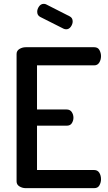

<svg xmlns="http://www.w3.org/2000/svg" viewBox="-20 -976 562 996"><path d="M113 0Q96 0 81 -9Q66 -18 66 -35V-696Q66 -713 81 -722Q96 -731 113 -731H469Q488 -731 496 -716Q504 -701 504 -685Q504 -666 495 -651.5Q486 -637 469 -637H172V-408H326Q343 -408 352 -395Q361 -382 361 -365Q361 -351 353 -337.5Q345 -324 326 -324H172V-94H469Q486 -94 495 -80Q504 -66 504 -46Q504 -30 496 -15Q488 0 469 0ZM323 -824Q319 -824 316 -825Q313 -826 310 -827L189 -888Q173 -896 173 -915Q173 -929 182.5 -942.5Q192 -956 207 -956Q212 -956 218 -954L342 -891Q357 -883 357 -865Q357 -851 347.5 -837.5Q338 -824 323 -824Z"/></svg>

Font: Dosis SemiBold
Style: Regular
Weight: 600
Designer: EdgarTolentino, PabloImpallari, IginoMarini
Foundry: EdgarTolentino, PabloImpallari, IginoMarini
Version: Version 3.001; ttfautohint (v1.8.2)